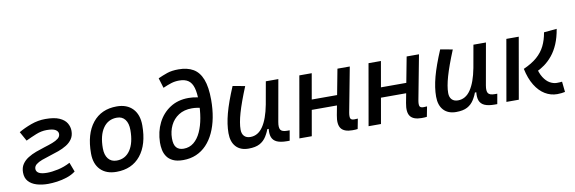

<svg xmlns="http://www.w3.org/2000/svg" viewBox="-53 -1166 4794 1601"><g transform="rotate(-10 2344.0 -366.0)"><path d="M252 9.8Q198.7 9.8 155.5 -3.4Q112.3 -16.6 86.9 -45.2Q61.5 -73.7 61.5 -120.1Q61.5 -161.1 80.6 -189.7Q99.6 -218.3 131.1 -238Q162.6 -257.8 200.2 -271.7Q237.8 -285.6 275.1 -296.9Q312.5 -308.1 344 -320.1Q375.5 -332 394.5 -347.4Q413.6 -362.8 413.6 -385.3Q413.6 -406.7 391.4 -420.7Q369.1 -434.6 316.4 -434.6Q271.5 -434.6 226.1 -416.3Q180.7 -397.9 137.2 -377L93.3 -456.1Q139.6 -483.4 199.7 -505.4Q259.8 -527.3 321.8 -527.3Q397 -527.3 440.2 -508.1Q483.4 -488.8 501.7 -457.8Q520 -426.8 520 -392.1Q520 -352.1 501 -324Q481.9 -295.9 450.4 -276.6Q418.9 -257.3 381.3 -243.9Q343.8 -230.5 306.4 -219.2Q269 -208 237.5 -196.3Q206.1 -184.6 187 -169.2Q168 -153.8 168 -131.3Q168 -108.9 189.9 -95.9Q211.9 -83 259.3 -83Q300.3 -83 353.5 -94.5Q406.7 -106 457 -132.8L486.8 -53.7Q455.1 -29.3 412.8 -15.4Q370.6 -1.5 328.1 4.2Q285.6 9.8 252 9.8Z M831.1 9.8Q744.6 9.8 696 -39.8Q647.5 -89.4 647.5 -177.7Q647.5 -342.8 721.2 -435.1Q794.9 -527.3 925.8 -527.3Q1012.2 -527.3 1060.8 -476.6Q1109.4 -425.8 1109.4 -335Q1109.4 -172.4 1035.9 -81.3Q962.4 9.8 831.1 9.8ZM849.1 -82.5Q922.4 -82.5 963.6 -143.8Q1004.9 -205.1 1004.9 -314Q1004.9 -370.6 980.5 -402.6Q956.1 -434.6 911.6 -434.6Q836.4 -434.6 794.2 -373.5Q752 -312.5 752 -203.6Q752 -146.5 777.6 -114.5Q803.2 -82.5 849.1 -82.5Z M1396 9.8Q1342.8 9.8 1309.6 -6.3Q1276.4 -22.5 1258.8 -48.6Q1241.2 -74.7 1235.1 -106Q1229 -137.2 1229.5 -167.5Q1231.4 -259.8 1268.3 -333.3Q1305.2 -406.7 1371.6 -449.7Q1438 -492.7 1527.8 -492.7Q1563.5 -492.7 1601.8 -485.1Q1640.1 -477.5 1681.6 -461.9L1634.8 -388.2Q1609.4 -396 1585.7 -399.4Q1562 -402.8 1540.5 -402.8Q1474.1 -402.8 1428.2 -373Q1382.3 -343.3 1358.4 -293.9Q1334.5 -244.6 1334 -185.5Q1333.5 -130.9 1354.7 -106.9Q1376 -83 1416 -83Q1465.3 -83 1501.7 -112.5Q1538.1 -142.1 1561.5 -193.4Q1585 -244.6 1596.4 -310.5Q1607.9 -376.5 1607.9 -449.7Q1607.9 -521 1595.2 -564.9Q1582.5 -608.9 1553.7 -629.2Q1524.9 -649.4 1476.1 -649.4Q1440.4 -649.4 1409.2 -639.6Q1377.9 -629.9 1337.9 -612.3L1312 -697.3Q1350.6 -714.8 1390.1 -728.5Q1429.7 -742.2 1487.3 -742.2Q1561.5 -742.2 1611.3 -713.1Q1661.1 -684.1 1686.5 -618.7Q1711.9 -553.2 1711.9 -444.8Q1711.9 -364.7 1698.5 -295.2Q1685.1 -225.6 1658.9 -169.4Q1632.8 -113.3 1594.7 -73.2Q1556.6 -33.2 1506.8 -11.7Q1457 9.8 1396 9.8Z M1949.2 10.3Q1880.9 10.3 1843.3 -30.5Q1805.7 -71.3 1805.7 -145Q1805.7 -219.7 1829.8 -310.3Q1854 -400.9 1907.7 -527.3L2011.2 -508.3Q1958 -378.9 1934.1 -295.7Q1910.2 -212.4 1910.2 -157.2Q1910.2 -121.6 1928.7 -102.1Q1947.3 -82.5 1981 -82.5Q2045.9 -82.5 2088.4 -145.3Q2130.9 -208 2153.3 -325.7L2144.5 -122.6H2112.3L2140.1 -146Q2123 -98.1 2101.1 -63Q2079.1 -27.8 2043.7 -8.8Q2008.3 10.3 1949.2 10.3ZM2274.4 4.9Q2221.7 4.9 2190.4 -9Q2159.2 -22.9 2147.9 -52.7Q2136.7 -82.5 2143.1 -129.9L2137.2 -234.9L2187.5 -517.6H2293.5L2231 -165.5Q2222.7 -118.7 2235.6 -99.6Q2248.5 -80.6 2291.5 -80.6H2312.5L2297.4 4.9Z M2380.4 0 2471.2 -517.6H2576.2L2485.4 0ZM2448.7 -216.3 2463.4 -301.3H2839.8L2825.2 -216.3ZM2828.1 9.8Q2758.8 9.8 2732.9 -25.1Q2707 -60.1 2721.7 -136.7L2793.9 -517.6H2898.4L2827.1 -141.6Q2820.8 -106 2826.9 -91.3Q2833 -76.7 2858.9 -76.7Q2872.6 -76.7 2889.2 -78.1L2872.6 7.3Q2863.3 8.8 2852.3 9.3Q2841.3 9.8 2828.1 9.8Z M2966.3 0 3057.1 -517.6H3162.1L3071.3 0ZM3034.7 -216.3 3049.3 -301.3H3425.8L3411.1 -216.3ZM3414.1 9.8Q3344.7 9.8 3318.8 -25.1Q3293 -60.1 3307.6 -136.7L3379.9 -517.6H3484.4L3413.1 -141.6Q3406.7 -106 3412.8 -91.3Q3418.9 -76.7 3444.8 -76.7Q3458.5 -76.7 3475.1 -78.1L3458.5 7.3Q3449.2 8.8 3438.2 9.3Q3427.2 9.8 3414.1 9.8Z M3707 10.3Q3638.7 10.3 3601.1 -30.5Q3563.5 -71.3 3563.5 -145Q3563.5 -219.7 3587.6 -310.3Q3611.8 -400.9 3665.5 -527.3L3769 -508.3Q3715.8 -378.9 3691.9 -295.7Q3668 -212.4 3668 -157.2Q3668 -121.6 3686.5 -102.1Q3705.1 -82.5 3738.8 -82.5Q3803.7 -82.5 3846.2 -145.3Q3888.7 -208 3911.1 -325.7L3902.3 -122.6H3870.1L3897.9 -146Q3880.9 -98.1 3858.9 -63Q3836.9 -27.8 3801.5 -8.8Q3766.1 10.3 3707 10.3ZM4032.2 4.9Q3979.5 4.9 3948.2 -9Q3917 -22.9 3905.8 -52.7Q3894.5 -82.5 3900.9 -129.9L3895 -234.9L3945.3 -517.6H4051.3L3988.8 -165.5Q3980.5 -118.7 3993.4 -99.6Q4006.3 -80.6 4049.3 -80.6H4070.3L4055.2 4.9Z M4563 9.8Q4507.8 9.8 4460 -19Q4412.1 -47.9 4377 -105Q4341.8 -162.1 4324.2 -246.1Q4395 -277.3 4439.2 -315.9Q4483.4 -354.5 4507.8 -403.8Q4532.2 -453.1 4543 -517.1L4651.9 -527.3Q4640.1 -455.6 4617.2 -401.9Q4594.2 -348.1 4562.7 -309.6Q4531.2 -271 4494.4 -244.4Q4457.5 -217.8 4418 -200.7L4427.7 -252.9Q4439.9 -190.4 4463.9 -153.1Q4487.8 -115.7 4517.1 -99.4Q4546.4 -83 4574.7 -83Q4590.8 -83 4599.9 -83.7Q4608.9 -84.5 4619.6 -85.4L4628.9 2.9Q4613.8 5.9 4598.4 7.8Q4583 9.8 4563 9.8ZM4133.3 0 4224.1 -517.6H4329.1L4238.3 0Z"/></g></svg>

Font: Cascadia Code
Style: Italic
Weight: 400
Italic angle: -10°
Designer: Aaron Bell
Foundry: Saja Typeworks
Version: Version 2407.024